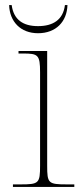

<svg xmlns="http://www.w3.org/2000/svg" viewBox="-20 -737 320 757"><path d="M130 -606C201 -606 244 -652 246 -717H236C229 -659 189 -634 130 -634C71 -634 34 -659 26 -717H16C18 -652 61 -606 130 -606ZM31 0H273V-10H245C170 -10 166 -14 166 -84V-536H53V-526H71C130 -526 138 -521 138 -452V-84C138 -14 133 -10 61 -10H31Z"/></svg>

Font: Noto Serif Display Thin
Style: Regular
Weight: 100
Designer: Monotype Design Team
Foundry: Monotype Imaging Inc.
Version: Version 2.009